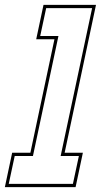

<svg xmlns="http://www.w3.org/2000/svg" viewBox="-62 -770 415 790"><path d="M-42 0 -12 -141.5H63L162 -608.5H87L117 -750H333L204 -141.5H279L249 0ZM-26 -13.5H238L262.5 -128H187.5L317 -736.5H128L103.5 -622H178.5L73.5 -128H-1.5Z"/></svg>

Font: Tourney Condensed Thin
Style: Italic
Weight: 100
Width: 3
Italic angle: -12°
Designer: Tyler Finck
Foundry: Etcetera Type Co
Version: Version 1.010; ttfautohint (v1.8.3)